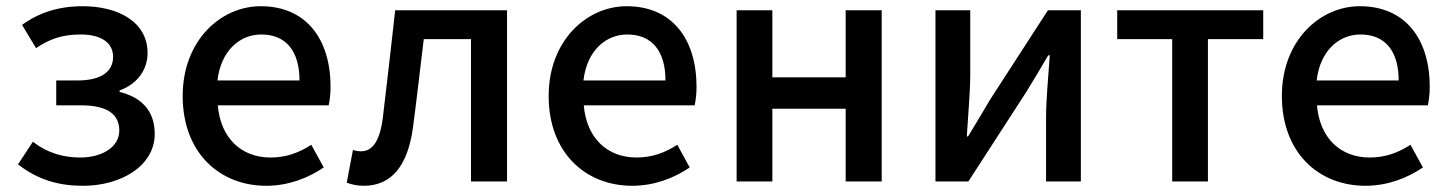

<svg xmlns="http://www.w3.org/2000/svg" viewBox="-20 -584 4664 618"><path d="M248 14C368 14 478 -49 478 -153C478 -231 431 -272 365 -288V-293C424 -314 455 -362 455 -413C455 -516 357 -564 246 -564C168 -564 105 -543 51 -504L96 -429C140 -459 181 -473 240 -473C302 -473 344 -449 344 -401C344 -353 305 -325 229 -325H161V-245H241C321 -245 364 -219 364 -164C364 -110 308 -77 238 -77C187 -77 134 -90 86 -128L38 -55C105 -3 172 14 248 14Z M837 14C908 14 972 -11 1022 -45L982 -118C942 -92 900 -77 851 -77C756 -77 690 -140 681 -245H1038C1041 -259 1044 -281 1044 -304C1044 -459 965 -564 819 -564C691 -564 568 -454 568 -275C568 -93 686 14 837 14ZM680 -325C691 -421 752 -473 821 -473C901 -473 944 -419 944 -325Z M1151 14C1240 14 1292 -50 1309 -172C1322 -268 1332 -363 1344 -458H1496V0H1612V-551H1252C1239 -435 1226 -318 1212 -203C1202 -128 1178 -97 1142 -97C1132 -97 1124 -99 1116 -101L1096 4C1113 10 1129 14 1151 14Z M2015 14C2086 14 2150 -11 2200 -45L2160 -118C2120 -92 2078 -77 2029 -77C1934 -77 1868 -140 1859 -245H2216C2219 -259 2222 -281 2222 -304C2222 -459 2143 -564 1997 -564C1869 -564 1746 -454 1746 -275C1746 -93 1864 14 2015 14ZM1858 -325C1869 -421 1930 -473 1999 -473C2079 -473 2122 -419 2122 -325Z M2351 0H2466V-234H2702V0H2818V-551H2702V-335H2466V-551H2351Z M2991 0H3097L3284 -289C3304 -321 3334 -372 3354 -406H3359C3354 -335 3347 -262 3347 -205V0H3459V-551H3353L3166 -262C3147 -229 3116 -178 3096 -145H3092C3096 -215 3103 -288 3103 -345V-551H2991Z M3753 0H3868V-458H4046V-551H3576V-458H3753Z M4375 14C4446 14 4510 -11 4560 -45L4520 -118C4480 -92 4438 -77 4389 -77C4294 -77 4228 -140 4219 -245H4576C4579 -259 4582 -281 4582 -304C4582 -459 4503 -564 4357 -564C4229 -564 4106 -454 4106 -275C4106 -93 4224 14 4375 14ZM4218 -325C4229 -421 4290 -473 4359 -473C4439 -473 4482 -419 4482 -325Z"/></svg>

Font: Noto Sans CJK HK Medium
Style: Regular
Weight: 500
Designer: Ryoko NISHIZUKA 西塚涼子 (kana, bopomofo & ideographs); Paul D. Hunt (Latin, Greek & Cyrillic); Sandoll Communications 산돌커뮤니
Foundry: Adobe
Version: Version 2.004;hotconv 1.0.118;makeotfexe 2.5.65603